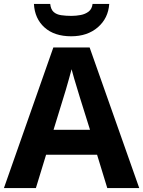

<svg xmlns="http://www.w3.org/2000/svg" viewBox="-20 -959 730 979"><path d="M527 0 475 -170H215L163 0H0L252 -717H437L690 0ZM387 -463Q382 -480 374 -506Q366 -532 358 -559Q350 -586 345 -606Q340 -586 331.5 -556.5Q323 -527 315.5 -500.5Q308 -474 304 -463L253 -297H439ZM537 -939Q532 -866 479 -820Q426 -774 343 -774Q257 -774 207 -819Q157 -864 153 -939H236Q239 -911 253.5 -898Q268 -885 292 -881.5Q316 -878 344 -878Q368 -878 391.5 -882.5Q415 -887 432 -900Q449 -913 452 -939Z"/></svg>

Font: Noto Sans Ol Chiki
Style: Regular
Weight: 400
Designer: Monotype Design Team, Lewis McGuffie
Foundry: Monotype Imaging Inc.
Version: Version 2.003